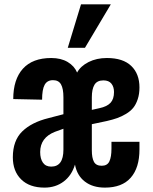

<svg xmlns="http://www.w3.org/2000/svg" viewBox="-20 -854 705 884"><path d="M292 -633.8 353 -834H490.2L371.1 -633.8ZM185.1 9.8Q115.7 9.8 77.4 -28.1Q39.1 -65.9 39.1 -129.9Q39.1 -206.5 82.3 -248.8Q125.5 -291 203.1 -310.1L272 -328.1V-405.8Q272 -445.8 261 -465.3Q250 -484.9 224.1 -484.9Q197.3 -484.9 185.5 -463.4Q173.8 -441.9 173.8 -395L41 -397.9Q41 -488.3 85.4 -537.6Q129.9 -586.9 215.8 -586.9Q260.7 -586.9 291.5 -568.6Q322.3 -550.3 335 -520Q351.1 -549.8 387.9 -568.4Q424.8 -586.9 472.2 -586.9Q546.4 -586.9 584.2 -550.5Q622.1 -514.2 622.1 -451.2Q622.1 -420.9 614 -397Q606 -373 593.3 -357.4Q580.6 -341.8 560.1 -329.6Q539.6 -317.4 519.5 -310.3Q499.5 -303.2 472.2 -296.9L402.8 -282.2V-162.1Q402.8 -127 412.6 -108.9Q422.4 -90.8 448.2 -90.8Q474.1 -90.8 483.6 -111.1Q493.2 -131.3 493.2 -169.9V-201.2H622.1V-166Q622.1 -81.5 582 -35.9Q542 9.8 462.9 9.8Q406.7 9.8 370.6 -18.1Q334.5 -45.9 325.2 -96.2Q310.1 -45.9 272.9 -18.1Q235.8 9.8 185.1 9.8ZM402.8 -348.1 438 -356Q472.7 -363.3 488.8 -380.6Q504.9 -397.9 504.9 -430.2Q504.9 -454.1 492.9 -469Q481 -483.9 456.1 -483.9Q427.2 -483.9 415 -463.9Q402.8 -443.8 402.8 -405.8ZM215.8 -86.9Q272 -86.9 272 -165V-261.2L232.9 -247.1Q165 -220.2 165 -153.8Q165 -123 177.7 -105Q190.4 -86.9 215.8 -86.9Z"/></svg>

Font: Oswald Medium
Style: Regular
Weight: 500
Designer: Vernon Adams
Foundry: Vernon Adams
Version: Version 4.103